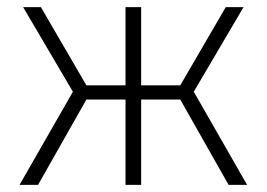

<svg xmlns="http://www.w3.org/2000/svg" viewBox="-20 -520 750 540"><path d="M185 -262 45 -500H95L223 -280H333V-500H377V-280H487L615 -500H665L525 -262L675 0H623L487 -240H377V0H333V-240H223L87 0H35Z"/></svg>

Font: PT Root UI Light
Style: Regular
Weight: 300
Designer: Vitaly Kuzmin
Foundry: ParaType Ltd.
Version: Version 2.000G